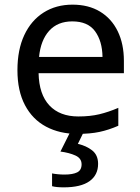

<svg xmlns="http://www.w3.org/2000/svg" viewBox="-20 -566 604 826"><path d="M292 -546Q361 -546 410.5 -516Q460 -486 486.5 -431.5Q513 -377 513 -304V-251H146Q148 -160 192.5 -112.5Q237 -65 317 -65Q368 -65 407.5 -74.5Q447 -84 489 -102V-25Q448 -7 408 1.5Q368 10 313 10Q237 10 178.5 -21Q120 -52 87.5 -113.5Q55 -175 55 -264Q55 -352 84.5 -415Q114 -478 167.5 -512Q221 -546 292 -546ZM291 -474Q228 -474 191.5 -433.5Q155 -393 148 -321H421Q420 -389 389 -431.5Q358 -474 291 -474ZM402 139Q402 187 365 213.5Q328 240 254 240Q222 240 204 235V180Q213 182 228 183.5Q243 185 257 185Q293 185 312 175.5Q331 166 331 141Q331 115 304.5 103Q278 91 240 86L283 0H341L315 53Q351 61 376.5 81Q402 101 402 139Z"/></svg>

Font: Noto Sans
Style: Regular
Weight: 400
Designer: Monotype Design Team
Foundry: Monotype Imaging Inc.
Version: Version 2.007